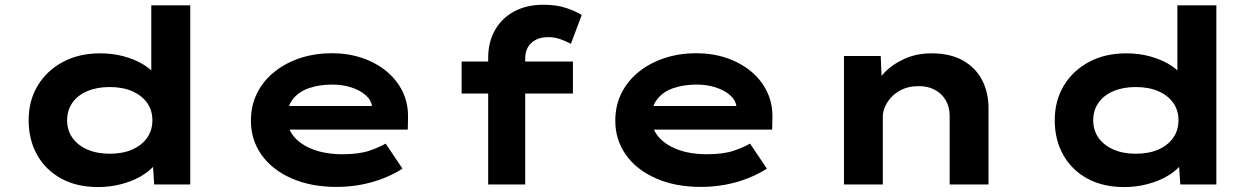

<svg xmlns="http://www.w3.org/2000/svg" viewBox="-20 -762 5196 793"><path d="M385.1 10.6Q297.5 10.6 233.2 -24.4Q168.8 -59.4 133.5 -122Q98.3 -184.6 98.3 -265.3Q98.3 -346.4 135.8 -408.5Q173.4 -470.6 239.9 -506.2Q306.4 -541.7 393.6 -541.7Q444.8 -541.7 488.8 -530Q532.9 -518.2 566.4 -499Q599.9 -479.8 619.9 -455.4Q640 -431.1 643.5 -406.5L604.8 -397.6V-740H765.8V0H616.9L607.7 -137L639.8 -125.8Q636.9 -100.7 615.6 -76.5Q594.3 -52.4 559.6 -32.7Q524.9 -13 479.8 -1.2Q434.6 10.6 385.1 10.6ZM433 -127.1Q487.3 -127.1 526.6 -144.5Q565.9 -162 587.7 -193Q609.4 -224.1 609.4 -265.3Q609.4 -306.5 587.7 -337.1Q565.9 -367.6 526.6 -385.1Q487.3 -402.5 433 -402.5Q380.4 -402.5 340.6 -385.6Q300.7 -368.6 279 -337.6Q257.2 -306.5 257.2 -265.3Q257.2 -224.1 279 -193Q300.7 -162 340.6 -144.5Q380.4 -127.1 433 -127.1Z M1369.9 10Q1264 10 1183.9 -25.4Q1103.8 -60.7 1060 -122.7Q1016.3 -184.6 1016.3 -263.3Q1016.3 -327.2 1042.5 -378.7Q1068.8 -430.2 1115.1 -466.7Q1161.4 -503.2 1221.7 -522.7Q1282 -542.2 1350 -542.2Q1417.6 -542.2 1475.2 -522.8Q1532.7 -503.4 1576.2 -467.7Q1619.6 -432 1643.2 -382.9Q1666.8 -333.8 1665.2 -274L1664.2 -226.6H1128.9L1105.9 -324.1H1533.8L1516.6 -301.9V-322.4Q1513.3 -348.9 1490 -369.2Q1466.8 -389.5 1430.6 -401.1Q1394.5 -412.7 1352.3 -412.7Q1301.1 -412.7 1258.3 -398.7Q1215.6 -384.6 1190.7 -354Q1165.9 -323.4 1165.9 -275.5Q1165.9 -231.8 1193.8 -198.1Q1221.7 -164.4 1273.4 -144.7Q1325.1 -125 1395.4 -125Q1463.2 -125 1505.9 -139.7Q1548.6 -154.4 1572.8 -169L1642.3 -65.6Q1606.9 -42.7 1562.8 -25.3Q1518.7 -8 1470 1Q1421.3 10 1369.9 10Z M1996.3 0V-523.4Q1996.3 -588.7 2024.6 -638.1Q2052.9 -687.6 2104.1 -715Q2155.2 -742.4 2224.4 -742.4Q2279.6 -742.4 2319.1 -728.8Q2358.6 -715.2 2382.7 -700.2L2337.9 -581Q2321.5 -590 2296.7 -599.3Q2271.9 -608.6 2245.6 -608.6Q2213.1 -608.6 2191.8 -597Q2170.4 -585.4 2159.8 -566Q2149.2 -546.6 2149.2 -520.5V0H2073Q2049.7 0 2030.5 0Q2011.3 0 1996.3 0ZM1886.6 -375.7V-508H2346.2V-375.7Z M2874.9 10Q2769 10 2688.9 -25.4Q2608.8 -60.7 2565 -122.7Q2521.3 -184.6 2521.3 -263.3Q2521.3 -327.2 2547.5 -378.7Q2573.8 -430.2 2620.1 -466.7Q2666.4 -503.2 2726.7 -522.7Q2787 -542.2 2855 -542.2Q2922.6 -542.2 2980.2 -522.8Q3037.7 -503.4 3081.2 -467.7Q3124.6 -432 3148.2 -382.9Q3171.8 -333.8 3170.2 -274L3169.2 -226.6H2633.9L2610.9 -324.1H3038.8L3021.6 -301.9V-322.4Q3018.3 -348.9 2995 -369.2Q2971.8 -389.5 2935.6 -401.1Q2899.5 -412.7 2857.3 -412.7Q2806.1 -412.7 2763.3 -398.7Q2720.6 -384.6 2695.7 -354Q2670.9 -323.4 2670.9 -275.5Q2670.9 -231.8 2698.8 -198.1Q2726.7 -164.4 2778.4 -144.7Q2830.1 -125 2900.4 -125Q2968.2 -125 3010.9 -139.7Q3053.6 -154.4 3077.8 -169L3147.3 -65.6Q3111.9 -42.7 3067.8 -25.3Q3023.7 -8 2975 1Q2926.3 10 2874.9 10Z M3465.8 0V-530.7H3617.6L3623.4 -390.7L3579.6 -381Q3595.4 -422 3629.6 -458.7Q3663.7 -495.3 3714.5 -518.5Q3765.3 -541.7 3827.3 -541.7Q3904 -541.7 3956.5 -512.5Q4009 -483.2 4035.9 -431.9Q4062.7 -380.6 4062.7 -316V0H3902.3V-283.8Q3902.3 -320.9 3885.6 -348.8Q3868.9 -376.7 3839.5 -391.9Q3810.1 -407.1 3772 -406.1Q3737.8 -406.1 3711 -394.7Q3684.1 -383.3 3665.2 -364.3Q3646.2 -345.3 3636.2 -323.2Q3626.2 -301.1 3626.2 -280.3V0H3546.5Q3509.2 0 3489 0Q3468.8 0 3465.8 0Z M4623.1 10.6Q4535.5 10.6 4471.2 -24.4Q4406.8 -59.4 4371.5 -122Q4336.3 -184.6 4336.3 -265.3Q4336.3 -346.4 4373.8 -408.5Q4411.4 -470.6 4477.9 -506.2Q4544.4 -541.7 4631.6 -541.7Q4682.8 -541.7 4726.8 -530Q4770.9 -518.2 4804.4 -499Q4837.9 -479.8 4857.9 -455.4Q4878 -431.1 4881.5 -406.5L4842.8 -397.6V-740H5003.8V0H4854.9L4845.7 -137L4877.8 -125.8Q4874.9 -100.7 4853.6 -76.5Q4832.3 -52.4 4797.6 -32.7Q4762.9 -13 4717.8 -1.2Q4672.6 10.6 4623.1 10.6ZM4671 -127.1Q4725.3 -127.1 4764.6 -144.5Q4803.9 -162 4825.7 -193Q4847.4 -224.1 4847.4 -265.3Q4847.4 -306.5 4825.7 -337.1Q4803.9 -367.6 4764.6 -385.1Q4725.3 -402.5 4671 -402.5Q4618.4 -402.5 4578.6 -385.6Q4538.7 -368.6 4517 -337.6Q4495.2 -306.5 4495.2 -265.3Q4495.2 -224.1 4517 -193Q4538.7 -162 4578.6 -144.5Q4618.4 -127.1 4671 -127.1Z"/></svg>

Font: Lexend Tera
Style: Regular
Weight: 400
Designer: Bonnie Shaver-Troup, Thomas Jockin
Foundry: Lexend
Version: Version 1.007